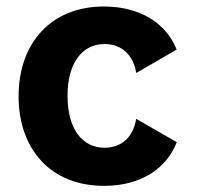

<svg xmlns="http://www.w3.org/2000/svg" viewBox="-20 -573 621 603"><path d="M306.8 10.7C421.5 10.7 502.5 -42.6 535.2 -126.4L407.7 -199.9C398.8 -141.7 360.4 -109 308.6 -109C237.9 -109 192.1 -168.3 192.1 -272.7C192.1 -375.7 238.3 -434.7 308.6 -434.7C364 -434.7 399.5 -398.1 407.7 -343.8L534.8 -417.3C501.8 -501.1 418.7 -552.6 306.1 -552.6C140.6 -552.6 38.4 -437.9 38.4 -270.6C38.4 -104.8 138.8 10.7 306.8 10.7Z"/></svg>

Font: Inter-Hewn
Style: Bold
Weight: 700
Designer: Rasmus Andersson
Foundry: rsms
Version: Version 3.012;git-f93a4a705